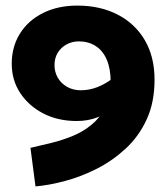

<svg xmlns="http://www.w3.org/2000/svg" viewBox="-20 -599 596 687"><path d="M459 -269 434 -367Q411 -340 384.5 -319.5Q358 -299 329 -287.5Q300 -276 269 -276Q242 -276 220.5 -288Q199 -300 187 -320.5Q175 -341 175 -366Q175 -391 186.5 -410Q198 -429 218 -440Q238 -451 262 -451Q296 -451 322 -434.5Q348 -418 362 -385.5Q376 -353 376 -305Q376 -252 357.5 -215.5Q339 -179 308.5 -153.5Q278 -128 240 -112.5Q202 -97 163 -87.5Q124 -78 89 -70L107 68Q155 64 213 48.5Q271 33 327 4.5Q383 -24 430 -67.5Q477 -111 505 -172Q533 -233 533 -314Q533 -396 498 -455.5Q463 -515 400.5 -547Q338 -579 257 -579Q187 -579 134 -552.5Q81 -526 51.5 -479Q22 -432 22 -371Q22 -312 52.5 -266Q83 -220 135 -193Q187 -166 255 -166Q296 -166 331 -180Q366 -194 397.5 -217.5Q429 -241 459 -269Z"/></svg>

Font: Catamaran ExtraBold
Style: Regular
Weight: 800
Designer: Pria Ravichandran
Version: Version 2.000